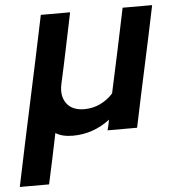

<svg xmlns="http://www.w3.org/2000/svg" viewBox="-95 -566 741 823"><g transform="rotate(-5 275.5 -154.5)"><path d="M237 -518Q221 -442 205.5 -366.5Q190 -291 173 -215Q162 -164 186 -131.5Q210 -99 262 -99Q298 -99 330 -114Q362 -129 386 -156Q406 -247 425 -337Q444 -427 463 -518H590Q563 -387 535 -258.5Q507 -130 480 0H353Q356 -11 358.5 -22.5Q361 -34 363 -45Q291 10 203 10Q157 10 129 -8Q118 46 106.5 100Q95 154 83 209H-43Q-5 26 34 -154.5Q73 -335 111 -518Z"/></g></svg>

Font: Rosa Sans SemiBold
Style: Italic
Weight: 600
Italic angle: -12°
Designer: Pentagram / MCKL
Foundry: Pentagram / MCKL
Version: Version 1.005;September 16, 2019;FontCreator 11.5.0.2425 64-